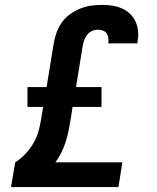

<svg xmlns="http://www.w3.org/2000/svg" viewBox="-20 -763 640 783"><path d="M25 0 42 -101Q66 -116 86 -138Q106 -160 119.5 -185Q133 -210 139.5 -237Q146 -264 150 -291L156 -327H92V-408H170L200 -591Q204 -612 212 -633.5Q220 -655 234 -674Q248 -693 267.5 -706.5Q287 -720 308.5 -728.5Q330 -737 352 -740Q374 -743 396 -743Q417 -743 437.5 -740Q458 -737 476.5 -729Q495 -721 509.5 -707.5Q524 -694 532.5 -675.5Q541 -657 543 -636.5Q545 -616 541 -594Q541 -592 540.5 -590Q540 -588 540 -586H421Q421 -587 421 -587.5Q421 -588 422 -589Q423 -600 421.5 -610Q420 -620 414.5 -627.5Q409 -635 399 -638.5Q389 -642 379 -642Q367 -642 355 -636.5Q343 -631 335 -620.5Q327 -610 323 -598Q319 -586 317 -574L290 -408H394V-327H276L268 -275Q264 -252 259.5 -229.5Q255 -207 248 -185Q241 -163 230.5 -141.5Q220 -120 206 -101H479L463 0Z"/></svg>

Font: Iosevka SS04 Extended
Style: Bold Italic
Weight: 700
Width: 7
Italic angle: -9°
Monospace: yes
Designer: Belleve Invis
Foundry: Belleve Invis
Version: Version 19.0.0; ttfautohint (v1.8.4)